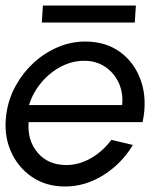

<svg xmlns="http://www.w3.org/2000/svg" viewBox="-28 -665 608 698"><path d="M208 13Q139 13 87.2 -22.5Q35.5 -58 10.2 -117.8Q-15 -177.5 -5 -250Q2.5 -305 28.8 -352.8Q55 -400.5 94.5 -436.8Q134 -473 182.2 -493.5Q230.5 -514 282 -514Q357 -514 409.8 -475Q462.5 -436 485 -369.5Q507.5 -303 490.5 -221H76Q71 -154.5 108.8 -110Q146.5 -65.5 212 -65Q259 -65 302 -89.5Q345 -114 377 -156.5L455 -138Q415.5 -71.5 349.2 -29.2Q283 13 208 13ZM77.5 -283H416Q420.5 -327 403.8 -363.5Q387 -400 354.5 -422Q322 -444 278 -444Q234 -444 193.2 -422.5Q152.5 -401 122 -364.5Q91.5 -328 77.5 -283ZM128 -645H466L462 -583H124Z"/></svg>

Font: Urbanist
Style: Italic
Weight: 400
Italic angle: -8°
Designer: Corey Hu
Foundry: Corey Hu
Version: Version 1.330; ttfautohint (v1.8.4.7-5d5b)